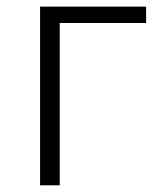

<svg xmlns="http://www.w3.org/2000/svg" viewBox="-20 -553 483 573"><path d="M99.6 0V-533.2H416V-484.4H158.2V0Z"/></svg>

Font: Taipei Sans TC Beta Light
Style: Regular
Weight: 300
Designer: JT Foundry
Foundry: JT Foundry
Version: Version 1.000